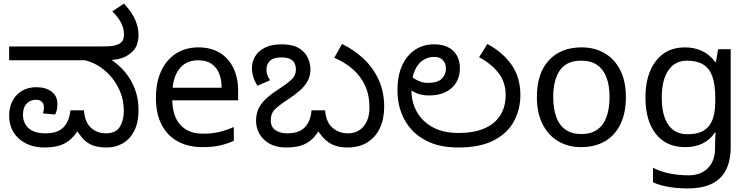

<svg xmlns="http://www.w3.org/2000/svg" viewBox="-20 -810 4177 1070"><path d="M226 12Q170 12 125.5 -10Q81 -32 56 -72Q31 -112 31 -167Q31 -211 49 -246.5Q67 -282 101 -303Q135 -324 183 -324Q236 -324 268 -299Q300 -274 300 -231Q300 -215 297 -199Q294 -183 287 -172L219 -178Q221 -184 223 -193.5Q225 -203 225 -210Q225 -232 213 -243Q201 -254 180 -254Q149 -254 128.5 -232.5Q108 -211 108 -170Q108 -125 139 -96Q170 -67 234 -67Q303 -67 335 -102Q367 -137 372 -195H448Q453 -128 487.5 -97.5Q522 -67 570 -67Q626 -67 648 -103.5Q670 -140 670 -191Q670 -250 649.5 -299.5Q629 -349 595 -387Q561 -425 520 -448Q479 -471 438 -477L591 -483Q642 -451 678 -407Q714 -363 733 -310.5Q752 -258 752 -198Q752 -126 727.5 -79.5Q703 -33 663 -10.5Q623 12 577 12Q526 12 494 -1Q462 -14 440 -39.5Q418 -65 396 -101L427 -105Q401 -57 371.5 -32Q342 -7 306.5 2.5Q271 12 226 12ZM31 -474V-551H541Q595 -551 617 -556Q639 -561 649 -569Q663 -579 667 -591.5Q671 -604 671 -618Q671 -651 655 -682.5Q639 -714 606 -747L671 -790Q718 -738 735 -696.5Q752 -655 752 -612Q752 -593 744.5 -565.5Q737 -538 711 -516Q686 -494 651.5 -484Q617 -474 559 -474Z M1086 -546Q1155 -546 1204.5 -516Q1254 -486 1280.5 -431.5Q1307 -377 1307 -304V-251H940Q942 -160 986.5 -112.5Q1031 -65 1111 -65Q1162 -65 1201.5 -74.5Q1241 -84 1283 -102V-25Q1242 -7 1202 1.5Q1162 10 1107 10Q1031 10 972.5 -21Q914 -52 881.5 -113.5Q849 -175 849 -264Q849 -352 878.5 -415Q908 -478 961.5 -512Q1015 -546 1086 -546ZM1085 -474Q1022 -474 985.5 -433.5Q949 -393 942 -321H1215Q1215 -367 1201 -401Q1187 -435 1158.5 -454.5Q1130 -474 1085 -474Z M1915 12Q1876 12 1844.5 0.5Q1813 -11 1787 -37Q1761 -63 1737 -105L1769 -104Q1746 -59 1718.5 -34Q1691 -9 1656.5 1.5Q1622 12 1576 12Q1520 12 1482 -9.5Q1444 -31 1425.5 -65Q1407 -99 1407 -136Q1407 -179 1423.5 -210Q1440 -241 1471 -267.5Q1502 -294 1545 -321Q1583 -346 1606 -368Q1629 -390 1629 -422Q1629 -443 1621 -458.5Q1613 -474 1595.5 -482Q1578 -490 1548 -490Q1505 -490 1485 -471.5Q1465 -453 1465 -422Q1465 -406 1470 -391.5Q1475 -377 1485 -363L1415 -332Q1399 -357 1391.5 -381.5Q1384 -406 1384 -431Q1384 -466 1402 -496Q1420 -526 1456.5 -544.5Q1493 -563 1549 -563Q1611 -563 1646 -541.5Q1681 -520 1695.5 -488Q1710 -456 1710 -423Q1710 -387 1694.5 -358.5Q1679 -330 1650.5 -305Q1622 -280 1582 -254Q1536 -224 1512.5 -201Q1489 -178 1489 -141Q1489 -102 1515 -84.5Q1541 -67 1581 -67Q1648 -67 1680 -102Q1712 -137 1716 -195H1792Q1797 -128 1833.5 -97.5Q1870 -67 1919 -67Q1974 -67 2006.5 -106Q2039 -145 2039 -210Q2039 -280 2014.5 -333Q1990 -386 1946 -424.5Q1902 -463 1843 -488L1886 -565Q1954 -532 2007 -482Q2060 -432 2090.5 -365Q2121 -298 2121 -215Q2121 -147 2097 -96Q2073 -45 2027 -16.5Q1981 12 1915 12Z M2533 12Q2425 12 2349.5 -29Q2274 -70 2234.5 -142.5Q2195 -215 2195 -308Q2195 -387 2220.5 -444Q2246 -501 2292.5 -532Q2339 -563 2400 -563Q2445 -563 2477 -547Q2509 -531 2526 -501Q2543 -471 2543 -429Q2543 -386 2523.5 -352Q2504 -318 2465.5 -298Q2427 -278 2370 -278Q2348 -278 2329 -282Q2310 -286 2294.5 -293.5Q2279 -301 2266 -309L2276 -380Q2286 -373 2299.5 -365.5Q2313 -358 2329 -353Q2345 -348 2364 -348Q2417 -348 2441 -370.5Q2465 -393 2465 -427Q2465 -459 2447 -476Q2429 -493 2400 -493Q2367 -493 2338 -475Q2309 -457 2291 -416Q2273 -375 2273 -306Q2273 -241 2303 -187Q2333 -133 2391.5 -101Q2450 -69 2536 -69Q2620 -69 2678.5 -94Q2737 -119 2767.5 -166.5Q2798 -214 2798 -281Q2798 -352 2758 -403.5Q2718 -455 2650 -491L2696 -565Q2783 -518 2831.5 -448Q2880 -378 2880 -281Q2880 -201 2844.5 -134.5Q2809 -68 2732.5 -28Q2656 12 2533 12Z M3468 -269Q3468 -180 3437.5 -117.5Q3407 -55 3351 -22.5Q3295 10 3218 10Q3147 10 3091.5 -22.5Q3036 -55 3004 -117.5Q2972 -180 2972 -269Q2972 -402 3039 -474Q3106 -546 3221 -546Q3294 -546 3349.5 -513.5Q3405 -481 3436.5 -419.5Q3468 -358 3468 -269ZM3063 -269Q3063 -206 3079.5 -159.5Q3096 -113 3131 -88Q3166 -63 3220 -63Q3274 -63 3309 -88Q3344 -113 3360.5 -159.5Q3377 -206 3377 -269Q3377 -333 3360 -378Q3343 -423 3308.5 -447.5Q3274 -472 3219 -472Q3137 -472 3100 -418Q3063 -364 3063 -269Z M3797 -546Q3850 -546 3892.5 -526Q3935 -506 3965 -465H3970L3982 -536H4052V9Q4052 85 4026 136.5Q4000 188 3947 214Q3894 240 3812 240Q3754 240 3705.5 231.5Q3657 223 3619 206V125Q3657 145 3708 156Q3759 167 3817 167Q3886 167 3925.5 126.5Q3965 86 3965 16V-5Q3965 -17 3966 -39.5Q3967 -62 3968 -71H3964Q3936 -30 3894.5 -10Q3853 10 3798 10Q3694 10 3635.5 -63Q3577 -136 3577 -267Q3577 -395 3635.5 -470.5Q3694 -546 3797 -546ZM3809 -472Q3742 -472 3705 -418.5Q3668 -365 3668 -266Q3668 -167 3704.5 -114.5Q3741 -62 3811 -62Q3852 -62 3881 -72.5Q3910 -83 3929 -105.5Q3948 -128 3957 -163Q3966 -198 3966 -246V-267Q3966 -340 3949.5 -385Q3933 -430 3898 -451Q3863 -472 3809 -472Z"/></svg>

Font: lkannada05
Style: Book
Weight: 400
Designer: Jelle Bosma - Monotype Design Team
Foundry: Monotype Imaging Inc.
Version: Version 2.003